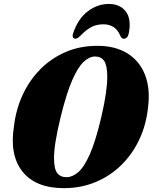

<svg xmlns="http://www.w3.org/2000/svg" viewBox="-20 -943 773 972"><path d="M473.5 -711Q564 -711 625.5 -672.5Q687 -634 714.2 -564Q741.5 -494 729.5 -400Q720.5 -311.5 685.2 -236.8Q650 -162 593.5 -106.8Q537 -51.5 463.2 -21Q389.5 9.5 304 9.5Q160 9.5 93.5 -74.8Q27 -159 51 -305.5Q60.5 -387 93.5 -460Q126.5 -533 181.2 -589.5Q236 -646 309.5 -678.5Q383 -711 473.5 -711ZM317 -46Q346.5 -46 376.2 -71.5Q406 -97 435.5 -163.8Q465 -230.5 493.5 -353.5Q509 -420 516 -469.5Q523 -519 523 -554Q523 -610.5 507.8 -633.8Q492.5 -657 461.5 -657Q432.5 -657 403.5 -630Q374.5 -603 345.5 -536.8Q316.5 -470.5 287.5 -352.5Q270 -281 261.8 -229.8Q253.5 -178.5 253.5 -143.5Q253.5 -89 269.2 -67.5Q285 -46 317 -46ZM503.5 -820Q467.5 -820 440.5 -805Q413.5 -790 387 -762Q372 -747 361.5 -747Q352 -747 349 -755.2Q346 -763.5 351 -777Q375.5 -848.5 424.5 -885.8Q473.5 -923 530.5 -923Q587 -923 616.2 -885.8Q645.5 -848.5 632.5 -777Q627.5 -747 606 -747Q595.5 -747 589 -762Q565 -820 503.5 -820Z"/></svg>

Font: Fraunces 144pt Soft Black
Style: Italic
Weight: 900
Italic angle: -16°
Version: Version 1.000;[b76b70a41]